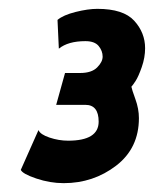

<svg xmlns="http://www.w3.org/2000/svg" viewBox="-20 -726 348 434"><path d="M124 -312Q93 -312 62 -322.5Q31 -333 27 -342L67 -432Q71 -422 92 -415Q113 -408 134 -408Q203 -408 203 -451Q203 -489 173 -489H107L127 -561H161Q187 -561 199.5 -573.5Q212 -586 212 -598Q212 -611 203 -622Q194 -633 173 -633Q134 -633 113 -616L110 -681Q123 -692 151 -699Q179 -706 200 -706Q259 -706 283.5 -679Q308 -652 308 -617Q308 -596 300.5 -574.5Q293 -553 286.5 -543Q280 -533 277 -530Q278 -524 286 -502Q294 -480 294 -459Q294 -391 242.5 -351.5Q191 -312 124 -312Z"/></svg>

Font: Cabin
Style: Bold Italic
Weight: 700
Designer: Pablo Impallari
Foundry: Pablo Impallari. www.impallari.com Igino Marini. www.ikern.com
Version: Version 1.005